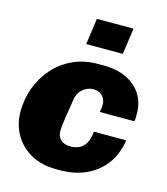

<svg xmlns="http://www.w3.org/2000/svg" viewBox="-110 -810 788 906"><g transform="rotate(15 284.0 -357.5)"><path d="M246 10Q178 10 126 -18.5Q74 -47 45 -97Q16 -147 16 -210Q16 -271 36.5 -326.5Q57 -382 95.5 -426Q134 -470 189 -495.5Q244 -521 313 -521H336Q405 -521 452.5 -497.5Q500 -474 525 -433Q550 -392 549 -338Q549 -330 549 -321.5Q549 -313 547 -304H378Q380 -313 381 -323Q382 -333 382 -342Q382 -368 365 -384Q348 -400 322 -400Q302 -400 285 -390.5Q268 -381 257 -365.5Q246 -350 243 -330Q234 -275 227.5 -232Q221 -189 221 -169Q221 -144 237.5 -127.5Q254 -111 286 -111Q309 -111 327.5 -119.5Q346 -128 359 -149Q372 -170 375 -207H533Q523 -138 486.5 -89.5Q450 -41 394 -15.5Q338 10 269 10ZM233 -597 251 -725H430L412 -597Z"/></g></svg>

Font: Chivo Medium Black
Style: Italic
Weight: 900
Italic angle: -8.05°
Version: Version 2.002